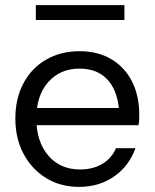

<svg xmlns="http://www.w3.org/2000/svg" viewBox="-20 -720 604 750"><path d="M289 10Q216 10 160 -24.5Q104 -59 72 -119Q40 -179 40 -257Q40 -335 71.5 -394.5Q103 -454 160 -487Q217 -520 291 -520Q362 -520 414.5 -489Q467 -458 495.5 -402Q524 -346 524 -270Q524 -260 523.5 -251Q523 -242 521 -231H100V-298H472L446 -261Q446 -353 405.5 -402.5Q365 -452 291 -452Q215 -452 168.5 -399.5Q122 -347 122 -258Q122 -167 168.5 -112.5Q215 -58 293 -58Q342 -58 379 -79.5Q416 -101 433 -141H509Q484 -71 425.5 -30.5Q367 10 289 10ZM120 -642V-700H466V-642Z"/></svg>

Font: Instrument Sans
Style: Regular
Weight: 400
Designer: Rodrigo Fuenzalida
Foundry: fragTYPE
Version: Version 1.000;gftools[0.9.28]